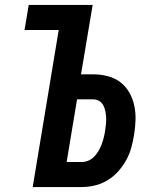

<svg xmlns="http://www.w3.org/2000/svg" viewBox="-20 -755 640 775"><path d="M112 0 217 -634H79L96 -735H354L307 -455H356Q386 -455 415 -447.5Q444 -440 466 -423Q488 -406 502 -381.5Q516 -357 522 -328.5Q528 -300 527 -269.5Q526 -239 521 -210Q517 -184 509.5 -157.5Q502 -131 488.5 -107Q475 -83 456 -62Q437 -41 412.5 -26.5Q388 -12 361.5 -6Q335 0 309 0ZM249 -101H309Q323 -101 336.5 -106.5Q350 -112 360 -122.5Q370 -133 377.5 -145.5Q385 -158 390 -171.5Q395 -185 398.5 -198.5Q402 -212 404 -225Q406 -239 407.5 -252.5Q409 -266 408.5 -279Q408 -292 405.5 -305Q403 -318 397.5 -329Q392 -340 381 -347Q370 -354 356 -354H291Z"/></svg>

Font: Iosevka Curly Extended
Style: Bold Italic
Weight: 700
Width: 7
Italic angle: -9°
Monospace: yes
Designer: Belleve Invis
Foundry: Belleve Invis
Version: Version 11.1.0; ttfautohint (v1.8.3)